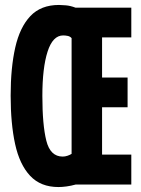

<svg xmlns="http://www.w3.org/2000/svg" viewBox="-20 -745 570 775"><path d="M216 10Q144 10 101.5 -35.5Q59 -81 41 -163.5Q23 -246 23 -359Q23 -471 41.5 -553Q60 -635 102.5 -680Q145 -725 218 -725Q227 -725 245.5 -723.5Q264 -722 285 -714H510V-594H392V-432H495V-312H392V-121H510V0H285Q267 5 249 7.5Q231 10 216 10ZM233 -113Q243 -113 253 -116.5Q263 -120 269 -124V-591Q263 -598 253.5 -600Q244 -602 235 -602Q193 -602 172 -536.5Q151 -471 151 -358Q151 -241 167 -177Q183 -113 233 -113Z"/></svg>

Font: Noto Sans Mono Condensed
Style: Bold
Weight: 700
Width: 3
Designer: Monotype Design Team
Foundry: Monotype Imaging Inc.
Version: Version 2.014